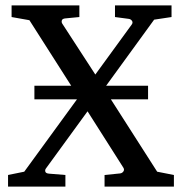

<svg xmlns="http://www.w3.org/2000/svg" viewBox="-20 -691 674 711"><path d="M390.6 -323.2 562 -55.2 624 -43V0H367.2V-43L424.8 -48.8Q432.6 -49.8 437 -56.2Q441.4 -62.5 437 -69.8L304.2 -278.8L149.9 -66.9Q146 -61.5 147.9 -55.2Q149.9 -48.8 162.1 -47.9L222.2 -43V0H9.8V-43L69.8 -55.2L265.1 -323.2H107.4V-373.5H243.7L88.9 -616.2L22.9 -627.9V-670.9H273.9V-627.9L223.1 -623Q210.9 -622.1 209 -615.5Q207 -608.9 210.9 -603L333 -415L467.8 -600.1Q473.1 -607.4 468.8 -613.8Q464.4 -620.1 457 -621.1L405.8 -627.9V-670.9H615.2V-627.9L550.8 -618.2L373 -373.5H528.3V-323.2Z"/></svg>

Font: Charis SIL CyrE
Style: Regular
Weight: 400
Foundry: SIL International
Version: Version 5.000